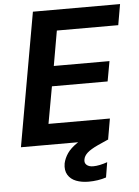

<svg xmlns="http://www.w3.org/2000/svg" viewBox="-60 -746 728 1003"><g transform="rotate(-5 304.0 -245.0)"><path d="M27 0 151 -700H608L589 -591H267L235 -408H527L508 -303H216L181 -109H503L484 0ZM364 210Q327 210 298.5 199Q270 188 255.5 164Q241 140 247 104Q253 77 270 52Q287 27 322.5 3Q358 -21 417 -44L466 -64L485 -1L429 24Q390 42 372.5 58Q355 74 352 92Q348 110 360 121Q372 132 395 132Q411 132 430 128Q449 124 469 117L456 196Q435 203 411.5 206.5Q388 210 364 210Z"/></g></svg>

Font: DM Sans 10pt
Style: Bold Italic
Weight: 700
Italic angle: -10°
Version: Version 4.004;gftools[0.9.30]